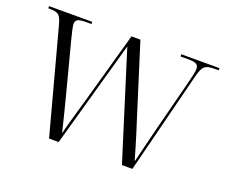

<svg xmlns="http://www.w3.org/2000/svg" viewBox="-93 -681 981 827"><g transform="rotate(20 397.0 -268.0)"><path d="M71 -473Q63 -506 51.5 -516Q40 -526 13 -526H3V-536H201V-526H174Q146 -526 137 -519.5Q128 -513 128 -500Q128 -492 132.5 -472.5Q137 -453 141 -437L204 -196Q214 -158 224.5 -115.5Q235 -73 242 -44H244Q248 -63 256 -91Q264 -119 272.5 -149Q281 -179 288 -203L381 -535H422L524 -211Q532 -187 542 -154.5Q552 -122 561.5 -90.5Q571 -59 577 -37H579Q586 -67 597 -110.5Q608 -154 619 -199L680 -437Q685 -457 688.5 -473Q692 -489 692 -499Q692 -513 682.5 -519.5Q673 -526 643 -526H609V-536H784V-526H762Q732 -526 719.5 -515Q707 -504 698 -467L580 0H532L379 -488L242 0H198Z"/></g></svg>

Font: Noto Serif Display SemiCondensed Light
Style: Regular
Weight: 300
Width: 4
Designer: Monotype Design Team
Foundry: Monotype Imaging Inc.
Version: Version 2.009